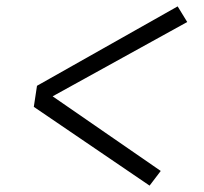

<svg xmlns="http://www.w3.org/2000/svg" viewBox="-20 -642 640 602"><path d="M449 -60 86 -307 96 -373 537 -622 567 -573 145 -340 484 -106Z"/></svg>

Font: Iosevka Light Extended
Style: Italic
Weight: 300
Width: 7
Italic angle: -9°
Monospace: yes
Designer: Belleve Invis
Foundry: Belleve Invis
Version: Version 32.5.0; ttfautohint (v1.8.4)